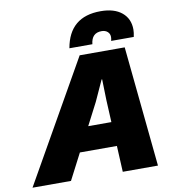

<svg xmlns="http://www.w3.org/2000/svg" viewBox="-156 -956 929 1037"><g transform="rotate(-10 309.0 -437.5)"><path d="M452 -768Q397 -768 391 -707H265Q294 -875 465 -875Q540 -875 581.5 -840.5Q623 -806 623 -747Q623 -730 618 -707H494Q497 -719 497 -728Q497 -746 484.5 -757Q472 -768 452 -768ZM433 0 426 -143H223L149 0H-62L313 -660H560L626 0ZM292 -275H419L413 -397L410 -511H407L355 -397Z"/></g></svg>

Font: Elaine Sans ExtraBold
Style: Italic
Weight: 800
Italic angle: -13°
Designer: Wei Huang
Foundry: Wei Huang
Version: Version 2.001;December 24, 2019;FontCreator 12.0.0.2547 64-b